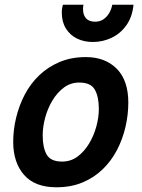

<svg xmlns="http://www.w3.org/2000/svg" viewBox="-20 -780 600 814"><path d="M219 14Q128 14 82 -38.5Q36 -91 36 -179Q36 -230 48.5 -281.5Q61 -333 85 -379Q109 -425 146 -460.5Q183 -496 232.5 -517Q282 -538 344 -538Q426 -538 475 -488.5Q524 -439 524 -345Q524 -294 512 -242Q500 -190 476 -144Q452 -98 415.5 -62.5Q379 -27 330 -6.5Q281 14 219 14ZM243 -95Q280 -95 308.5 -116Q337 -137 357.5 -171Q378 -205 388.5 -244Q399 -283 399 -318Q399 -370 382 -400Q365 -430 316 -430Q279 -430 250.5 -408.5Q222 -387 202 -353.5Q182 -320 171.5 -281Q161 -242 161 -206Q161 -154 178 -124.5Q195 -95 243 -95ZM374 -602Q336 -602 306.5 -616.5Q277 -631 259.5 -659Q242 -687 242 -726Q242 -745 247 -760H334Q333 -756 332.5 -752Q332 -748 332 -742Q332 -716 345 -702Q358 -688 383 -688Q403 -688 417.5 -697.5Q432 -707 442 -723Q452 -739 456 -760H546Q541 -708 515.5 -672.5Q490 -637 452.5 -619.5Q415 -602 374 -602Z"/></svg>

Font: Ubuntu Sans Mono SemiBold
Style: Italic
Weight: 600
Italic angle: -13.5°
Monospace: yes
Designer: Dalton Maag Ltd
Foundry: Dalton Maag Ltd
Version: Version 1.006